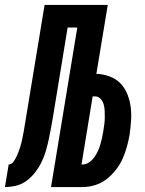

<svg xmlns="http://www.w3.org/2000/svg" viewBox="-66 -755 586 775"><path d="M-46 0 -31 -91Q-25 -91 -19.5 -94.5Q-14 -98 -10.5 -103.5Q-7 -109 -3.5 -115Q0 -121 2.5 -127Q5 -133 7.5 -139Q10 -145 12 -151Q14 -157 16 -163Q18 -169 19.5 -175.5Q21 -182 22.5 -188Q24 -194 25 -200.5Q26 -207 27.5 -213Q29 -219 30 -225.5Q31 -232 32 -238Q33 -244 34 -250L114 -735H369L323 -457Q351 -456 376.5 -446.5Q402 -437 420 -418.5Q438 -400 448 -375Q458 -350 461.5 -323Q465 -296 463 -267.5Q461 -239 457 -211Q453 -187 446 -162Q439 -137 428.5 -113.5Q418 -90 401 -68.5Q384 -47 363 -31Q342 -15 317 -7.5Q292 0 267 0H140L246 -644H207L147 -278Q143 -256 139 -233.5Q135 -211 130 -188.5Q125 -166 118.5 -144Q112 -122 101.5 -100.5Q91 -79 76 -59.5Q61 -40 41.5 -25.5Q22 -11 -1 -5.5Q-24 0 -46 0ZM267 -91Q281 -91 293.5 -99.5Q306 -108 314.5 -120Q323 -132 329 -145Q335 -158 339 -171.5Q343 -185 346 -199Q349 -213 351 -226Q353 -240 355 -253.5Q357 -267 357 -280.5Q357 -294 356.5 -307.5Q356 -321 352.5 -333.5Q349 -346 340 -356Q331 -366 317 -366H308L263 -91Z"/></svg>

Font: Iosevka Curly Extrabold
Style: Italic
Weight: 800
Italic angle: -9°
Monospace: yes
Designer: Belleve Invis
Foundry: Belleve Invis
Version: Version 22.1.2; ttfautohint (v1.8.4)